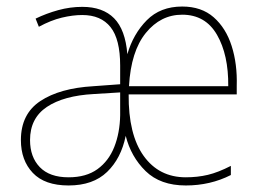

<svg xmlns="http://www.w3.org/2000/svg" viewBox="-20 -558 801 588"><path d="M538 -538Q597 -538 634.5 -505Q672 -472 689.5 -417Q707 -362 705 -295V-269H374Q373 -146 420 -80.5Q467 -15 549 -15Q585 -15 616.5 -22.5Q648 -30 687 -50V-22Q624 10 549 10Q471 10 426 -34Q381 -78 365 -142Q351 -73 308 -31.5Q265 10 190 10Q117 10 80.5 -28.5Q44 -67 44 -129Q44 -209 103.5 -248.5Q163 -288 266 -294L348 -300V-357Q348 -438 318.5 -475Q289 -512 232 -512Q203 -512 169.5 -504Q136 -496 99 -476L89 -501Q122 -517 158.5 -527Q195 -537 232 -537Q295 -537 329.5 -502Q364 -467 370 -392Q388 -454 429.5 -496Q471 -538 538 -538ZM538 -513Q472 -513 426.5 -457Q381 -401 375 -294H679Q680 -390 644.5 -451.5Q609 -513 538 -513ZM267 -270Q175 -265 123.5 -230.5Q72 -196 72 -129Q72 -77 102 -46Q132 -15 190 -15Q244 -15 278.5 -40Q313 -65 330 -108Q347 -151 348 -205V-275Z"/></svg>

Font: Noto Sans Gurmukhi UI SemiCondensed Thin
Style: Regular
Weight: 100
Width: 4
Designer: Jelle Bosma - Monotype Design Team
Foundry: Monotype Imaging Inc.
Version: Version 2.004; ttfautohint (v1.8.4.7-5d5b)